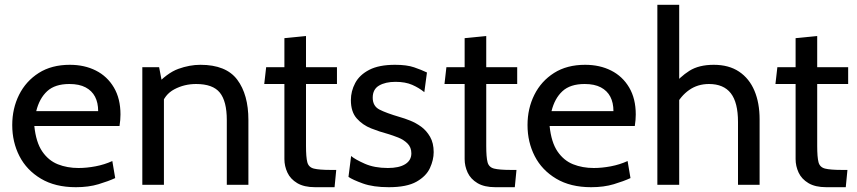

<svg xmlns="http://www.w3.org/2000/svg" viewBox="-20 -770 3570 800"><path d="M296 10Q210 10 150.5 -25.5Q91 -61 61 -119.5Q31 -178 31 -249Q31 -318 59.5 -375Q88 -432 141.5 -466Q195 -500 271 -500Q332 -500 379.5 -476Q427 -452 454.5 -405.5Q482 -359 482 -293Q482 -282 481 -270Q480 -258 478 -245H123Q130 -177 156 -139Q182 -101 221 -85.5Q260 -70 307 -70Q341 -70 378 -77Q415 -84 448 -99L460 -28Q432 -15 390.5 -2.5Q349 10 296 10ZM131 -307H389Q389 -342 376 -367Q363 -392 336.5 -406Q310 -420 269 -420Q209 -420 176.5 -390Q144 -360 131 -307Z M573 0V-490H643L661 -396L626 -411Q676 -466 723 -483Q770 -500 815 -500Q922 -500 968.5 -438Q1015 -376 1015 -270V0H925V-270Q925 -348 896 -384Q867 -420 797 -420Q748 -420 706.5 -398Q665 -376 652 -329L663 -384V0Z M1293 10Q1247 10 1218.5 -7Q1190 -24 1177.5 -51Q1165 -78 1165 -107V-420H1081L1089 -490H1165V-611L1255 -620V-490H1384V-420H1255V-162Q1255 -115 1260.5 -94Q1266 -73 1288 -67.5Q1310 -62 1358 -62H1381L1374 10Z M1600 10Q1535 10 1492 -5.5Q1449 -21 1432 -33L1443 -120Q1459 -106 1499.5 -88Q1540 -70 1596 -70Q1643 -70 1668.5 -86Q1694 -102 1694 -131Q1694 -156 1678 -172Q1662 -188 1639 -197Q1616 -206 1596 -212Q1562 -221 1526.5 -235Q1491 -249 1466.5 -276.5Q1442 -304 1442 -353Q1442 -390 1460 -424Q1478 -458 1518.5 -479Q1559 -500 1626 -500Q1675 -500 1705.5 -489.5Q1736 -479 1759 -468L1748 -386Q1726 -404 1697.5 -416.5Q1669 -429 1628 -429Q1586 -429 1559.5 -413.5Q1533 -398 1533 -363Q1533 -328 1561 -313.5Q1589 -299 1647 -282Q1665 -277 1689 -267.5Q1713 -258 1735 -242Q1757 -226 1772 -200Q1787 -174 1787 -136Q1787 -104 1771.5 -70Q1756 -36 1715.5 -13Q1675 10 1600 10Z M2044 10Q1998 10 1969.5 -7Q1941 -24 1928.5 -51Q1916 -78 1916 -107V-420H1832L1840 -490H1916V-611L2006 -620V-490H2135V-420H2006V-162Q2006 -115 2011.5 -94Q2017 -73 2039 -67.5Q2061 -62 2109 -62H2132L2125 10Z M2443 10Q2357 10 2297.5 -25.5Q2238 -61 2208 -119.5Q2178 -178 2178 -249Q2178 -318 2206.5 -375Q2235 -432 2288.5 -466Q2342 -500 2418 -500Q2479 -500 2526.5 -476Q2574 -452 2601.5 -405.5Q2629 -359 2629 -293Q2629 -282 2628 -270Q2627 -258 2625 -245H2270Q2277 -177 2303 -139Q2329 -101 2368 -85.5Q2407 -70 2454 -70Q2488 -70 2525 -77Q2562 -84 2595 -99L2607 -28Q2579 -15 2537.5 -2.5Q2496 10 2443 10ZM2278 -307H2536Q2536 -342 2523 -367Q2510 -392 2483.5 -406Q2457 -420 2416 -420Q2356 -420 2323.5 -390Q2291 -360 2278 -307Z M2719 0V-750H2810V-405L2778 -407Q2813 -450 2852.5 -475Q2892 -500 2954 -500Q3017 -500 3059.5 -471.5Q3102 -443 3123.5 -392Q3145 -341 3145 -273V0H3055V-262Q3055 -343 3025 -381.5Q2995 -420 2934 -420Q2887 -420 2851.5 -395Q2816 -370 2795 -328L2810 -383V0Z M3423 10Q3377 10 3348.5 -7Q3320 -24 3307.5 -51Q3295 -78 3295 -107V-420H3211L3219 -490H3295V-611L3385 -620V-490H3514V-420H3385V-162Q3385 -115 3390.5 -94Q3396 -73 3418 -67.5Q3440 -62 3488 -62H3511L3504 10Z"/></svg>

Font: Cabin VF Beta
Style: Regular
Weight: 400
Designer: Pablo Impallari
Foundry: Pablo Impallari. http://www.impallari.com Igino Marini. http://www.ikern.com
Version: Version 2.200